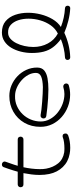

<svg xmlns="http://www.w3.org/2000/svg" viewBox="609 -1288 757 2015"><g transform="rotate(-90 987.5 -280.5)"><path d="M380 72Q297 57 242 0Q187 -57 169 -142Q164 -166 161.5 -191.5Q159 -217 159 -243Q159 -286 164.5 -329.5Q170 -373 178 -413H60Q44 -413 37 -422.5Q30 -432 30 -443Q30 -456 38.5 -464.5Q47 -473 60 -473H193Q197 -489 206 -518Q215 -547 225 -576Q235 -605 241 -621Q249 -639 268 -639Q283 -639 291.5 -630Q300 -621 300 -610Q300 -604 297 -598Q291 -581 282.5 -557Q274 -533 266.5 -510.5Q259 -488 255 -473H531Q547 -473 554 -463Q561 -453 561 -443Q561 -432 553.5 -422.5Q546 -413 531 -413H240Q231 -373 225.5 -328Q220 -283 220 -242Q220 -224 221 -207Q222 -190 225 -175Q239 -100 281 -48.5Q323 3 397 15Q407 16 418 16.5Q429 17 439 17Q470 17 501 13Q532 9 554 0Q558 -1 561 -1.5Q564 -2 567 -2Q594 -2 594 31Q594 47 573 57Q515 78 443 78Q409 78 380 72Z M1099 63Q1075 70 1051 73.5Q1027 77 1002 77Q937 77 876.5 54Q816 31 768 -11Q720 -53 692 -110Q664 -167 664 -235Q664 -330 706.5 -403.5Q749 -477 822.5 -519Q896 -561 988 -561Q1046 -561 1099.5 -538.5Q1153 -516 1195 -476Q1237 -436 1261.5 -383Q1286 -330 1286 -270Q1286 -220 1255 -194.5Q1224 -169 1172 -160Q1120 -151 1058 -151Q1016 -151 964.5 -154Q913 -157 863.5 -162.5Q814 -168 778 -173Q764 -175 758 -183.5Q752 -192 752 -202Q752 -216 761.5 -225.5Q771 -235 787 -233Q805 -229 843 -224.5Q881 -220 926.5 -216.5Q972 -213 1013.5 -211Q1055 -209 1081 -209Q1155 -211 1192.5 -227.5Q1230 -244 1230 -282Q1230 -323 1209 -362Q1188 -401 1152.5 -432.5Q1117 -464 1074.5 -482.5Q1032 -501 988 -501Q932 -503 883 -481.5Q834 -460 797.5 -422.5Q761 -385 740.5 -335.5Q720 -286 720 -232Q720 -180 745 -134.5Q770 -89 812 -55Q854 -21 905 -2Q956 17 1008 17Q1043 17 1079 6Q1082 5 1088 5Q1100 5 1109.5 13.5Q1119 22 1119 36Q1119 44 1114.5 52Q1110 60 1099 63Z M1394 78Q1379 78 1372.5 69Q1366 60 1366 51Q1366 26 1392 23Q1438 21 1489 9.5Q1540 -2 1584 -20Q1531 -60 1499 -103Q1467 -146 1453 -200Q1439 -254 1439 -324Q1439 -383 1453 -439.5Q1467 -496 1494 -541Q1521 -586 1561.5 -612.5Q1602 -639 1654 -639Q1727 -639 1772.5 -600.5Q1818 -562 1839.5 -499.5Q1861 -437 1861 -364Q1861 -298 1844 -231Q1827 -164 1794 -108Q1761 -52 1712 -20Q1806 17 1909 23Q1935 26 1935 52Q1935 64 1927 71.5Q1919 79 1907 78Q1845 75 1777 58Q1709 41 1651 16Q1591 44 1525 60Q1459 76 1394 78ZM1643 -52Q1695 -78 1729.5 -127Q1764 -176 1781.5 -237Q1799 -298 1799 -359Q1799 -419 1782.5 -468Q1766 -517 1733.5 -546.5Q1701 -576 1652 -574Q1617 -574 1589.5 -550.5Q1562 -527 1542.5 -488.5Q1523 -450 1512.5 -403Q1502 -356 1502 -309Q1502 -225 1539 -156.5Q1576 -88 1643 -52Z"/></g></svg>

Font: Hachi Maru Pop
Style: Regular
Weight: 400
Designer: Nontynet
Foundry: Nontynet
Version: Version 1.300